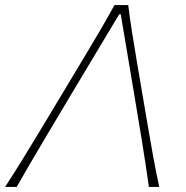

<svg xmlns="http://www.w3.org/2000/svg" viewBox="-41 -733 729 753"><path d="M-21 0Q17 -58 55.5 -121.2Q94 -184.5 129 -242L276.5 -487.5Q315.5 -552.5 346.8 -605.5Q378 -658.5 408 -713H462Q468.5 -658.5 477 -605.8Q485.5 -553 496.5 -487L538.5 -240.5Q548.5 -181.5 559.8 -119.2Q571 -57 583.5 0H543Q530.5 -87.5 515.8 -179.2Q501 -271 486.5 -356L432.5 -677H426.5L235 -357.5Q185 -273.5 128.8 -179Q72.5 -84.5 24.5 0Z"/></svg>

Font: Commissioner Flair Thin
Style: Italic
Weight: 100
Italic angle: -12°
Designer: Kostas Bartsokas
Foundry: Kostas Bartsokas
Version: Version 1.000; ttfautohint (v1.8.3)